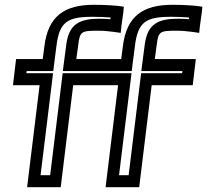

<svg xmlns="http://www.w3.org/2000/svg" viewBox="-20 -755 863 800"><path d="M718 -627C739 -627 760 -625 782 -622L810 -618L813 -647L821 -705L823 -727L802 -730C773 -733 738 -735 698 -735C576 -735 507 -688 492 -562L485 -509H298L306 -568C313 -625 319 -627 391 -627C412 -627 433 -625 455 -622L483 -618L486 -647L494 -705L496 -727L475 -730C446 -733 411 -735 371 -735C249 -735 180 -688 165 -562L158 -509H72H47L44 -484L37 -425L34 -400H59H145L96 0L93 25H118H208H233L236 0L285 -400H472L423 0L420 25H445H535H560L563 0L612 -400H758H783L786 -425L793 -484L796 -509H771H625L633 -568C640 -625 646 -627 718 -627ZM724 -677C642 -677 594 -658 583 -568L572 -484L569 -459H594H740L739 -450H593H568L565 -425L516 -25H476L525 -425L528 -450H503H266H241L238 -425L189 -25H149L198 -425L201 -450H176H90L91 -459H177H202L205 -484L215 -562C227 -663 260 -685 365 -685C394 -685 419 -684 441 -682L440 -675C425 -676 411 -677 397 -677C315 -677 267 -658 256 -568L245 -484L242 -459H267H504H529L532 -484L542 -562C554 -663 587 -685 692 -685C721 -685 746 -684 768 -682L767 -675C752 -676 738 -677 724 -677Z"/></svg>

Font: Gamestation Text Outline
Style: Italic
Weight: 400
Designer: Jonas Hecksher
Foundry: Jonas Hecksher, Playtypeª, e-types AS
Version: Version 1.003